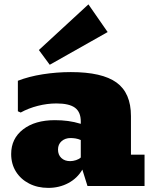

<svg xmlns="http://www.w3.org/2000/svg" viewBox="-20 -869 723 897"><path d="M205.6 8.8Q155.3 8.8 116 -11.5Q76.7 -31.7 54.4 -67.4Q32.2 -103 32.2 -149.4Q32.2 -221.7 87.9 -264.6Q143.6 -307.6 236.3 -307.6Q268.6 -307.6 297.9 -303.7Q327.1 -299.8 357.4 -290.5V-301.3Q357.4 -345.7 330.3 -365.7Q303.2 -385.7 243.7 -385.7Q200.7 -385.7 156.7 -374.5Q112.8 -363.3 76.7 -343.3L63.5 -349.1V-491.7Q114.7 -511.7 179.9 -522Q245.1 -532.2 311 -532.2Q457 -532.2 524.4 -483.4Q591.8 -434.6 591.8 -326.7V-146.5H655.3V0H388.7L364.7 -76.7Q341.8 -36.6 299.6 -13.9Q257.3 8.8 205.6 8.8ZM307.6 -116.2Q320.8 -116.2 335.2 -120.8Q349.6 -125.5 357.4 -133.3V-214.8Q345.2 -220.2 332.8 -222.2Q320.3 -224.1 309.6 -224.1Q284.7 -224.1 267.8 -209.5Q251 -194.8 251 -170.4Q251 -145.5 266.6 -130.9Q282.2 -116.2 307.6 -116.2ZM212.4 -566.4 161.6 -635.3 393.1 -848.6 482.9 -719.2Z"/></svg>

Font: Bevan
Style: Regular
Weight: 400
Designer: Vernon Adams
Foundry: Vernon Adams
Version: Version 2.100; ttfautohint (v1.8.3)